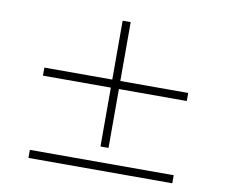

<svg xmlns="http://www.w3.org/2000/svg" viewBox="-83 -892 1166 986"><g transform="rotate(10 500.0 -399.0)"><path d="M521 -132H479V-439H125V-481H479V-788H521V-481H875V-439H521ZM125 -52H875V-10H125Z"/></g></svg>

Font: Noto Serif KR ExtraLight ExtraLight
Style: Regular
Weight: 250
Version: Version 2.003-H1;hotconv 1.1.1;makeotfexe 2.6.0